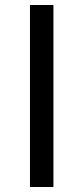

<svg xmlns="http://www.w3.org/2000/svg" viewBox="-20 -749 318 769"><path d="M194 -729V0H100V-729Z"/></svg>

Font: Ekushey Lal Sabuj
Style: Regular
Weight: 400
Designer: Al Mamun Sumon
Foundry: Al Mamun Sumon
Version: Version 1.0